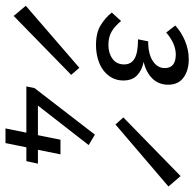

<svg xmlns="http://www.w3.org/2000/svg" viewBox="-52 -666 690 681"><g transform="rotate(90 292.5 -325.0)"><path d="M111 -321Q68 -321 41 -337.5Q14 -354 -4 -377L26 -410Q43 -389 62.5 -377Q82 -365 111 -365Q140 -365 160 -379.5Q180 -394 180 -421Q180 -446 159 -458Q138 -470 91 -470L98 -506Q143 -506 168 -522.5Q193 -539 193 -565Q193 -585 180.5 -594.5Q168 -604 145 -604Q125 -604 105 -595Q85 -586 67 -570L42 -602Q64 -623 96 -636.5Q128 -650 162 -650Q201 -650 226.5 -631.5Q252 -613 252 -577Q252 -544 230.5 -521.5Q209 -499 171 -490Q201 -484 219 -466.5Q237 -449 237 -418Q237 -395 227 -377Q217 -359 200 -346.5Q183 -334 160 -327.5Q137 -321 111 -321ZM8 -29 -28 -72 192 -262 217 -233ZM393 -390 368 -418 576 -621 613 -578ZM407 0 422 -74H258L264 -103L429 -317L466 -295L326 -115H431L447 -195H499L483 -115H532L523 -74H474L459 0Z"/></g></svg>

Font: Source Code Pro
Style: Italic
Weight: 400
Italic angle: -11°
Monospace: yes
Designer: Paul D. Hunt, Teo Tuominen
Foundry: Adobe Systems Incorporated
Version: Version 1.050;PS 1.000;hotconv 16.6.51;makeotf.lib2.5.65220